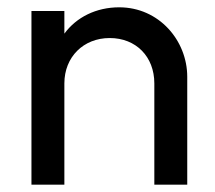

<svg xmlns="http://www.w3.org/2000/svg" viewBox="-20 -505 588 525"><path d="M402 -277V0H492V-295C492 -394 415 -485 306 -485C243 -485 189 -458 156 -413V-475H66V0H156V-277C156 -349 208 -401 280 -401C352 -401 402 -350 402 -277Z"/></svg>

Font: MV Cash
Style: Regular
Weight: 400
Designer: Rodrigo Fuenzalida
Foundry: fragTYPE
Version: Version 1.100;Glyphs 3.1.2 (3151)